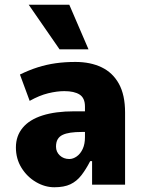

<svg xmlns="http://www.w3.org/2000/svg" viewBox="-20 -778 603 809"><path d="M209 11Q169 11 131.5 -11Q94 -33 70.5 -71Q47 -109 47 -157Q47 -205 75.5 -239.5Q104 -274 159 -291.5Q214 -309 293 -309H357V-222H325Q297 -222 277 -219Q257 -216 243.5 -209.5Q230 -203 223 -191Q216 -179 216 -160Q216 -138 232 -123Q248 -108 272 -108Q288 -108 303.5 -119Q319 -130 328.5 -150.5Q338 -171 338 -200V-329Q338 -365 315.5 -379.5Q293 -394 251 -394Q220 -394 183 -385Q146 -376 105 -353L64 -464Q103 -483 139.5 -494.5Q176 -506 214.5 -511.5Q253 -517 298 -517Q361 -517 408 -494.5Q455 -472 481 -425Q507 -378 507 -304V0H368V-99H360Q342 -64 322.5 -39Q303 -14 276.5 -1.5Q250 11 209 11ZM231 -570 101 -758H272L353 -570Z"/></svg>

Font: Nunito Sans 7pt Condensed Black
Style: Regular
Weight: 900
Width: 3
Designer: Vernon Adams
Foundry: Vernon Adams
Version: Version 3.101;gftools[0.9.27]